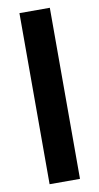

<svg xmlns="http://www.w3.org/2000/svg" viewBox="-87 -800 435 840"><g transform="rotate(-10 130.5 -380.0)"><path d="M198 0V-760H63V0Z"/></g></svg>

Font: Noto Sans Devanagari Condensed
Style: Bold
Weight: 700
Width: 3
Designer: Jelle Bosma - Monotype Design Team
Foundry: Monotype Imaging Inc.
Version: Version 2.004